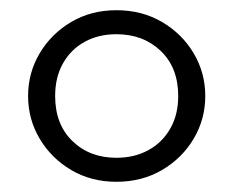

<svg xmlns="http://www.w3.org/2000/svg" viewBox="-20 -707 457 376"><path d="M208 -351Q158.5 -351 119.5 -374Q80.5 -397 57.8 -435.2Q35 -473.5 35 -519Q35 -564.5 57.8 -602.8Q80.5 -641 119.5 -664Q158.5 -687 208 -687Q258 -687 297.2 -664Q336.5 -641 359.2 -602.8Q382 -564.5 382 -519Q382 -473.5 359.2 -435.2Q336.5 -397 297.2 -374Q258 -351 208 -351ZM208 -398Q243 -398 270.2 -412.8Q297.5 -427.5 313.2 -454.8Q329 -482 329 -519Q329 -574.5 294.8 -607.2Q260.5 -640 208 -640Q173 -640 146 -625.2Q119 -610.5 103.5 -583.2Q88 -556 88 -519Q88 -463.5 121.8 -430.8Q155.5 -398 208 -398Z"/></svg>

Font: Geologica Thin Roman Thin
Style: Regular
Weight: 250
Version: Version 1.010;gftools[0.9.28]